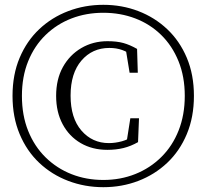

<svg xmlns="http://www.w3.org/2000/svg" viewBox="-20 -762 857 797"><path d="M409 15Q332 15 263.5 -11Q195 -37 143 -86Q91 -135 61.5 -205.5Q32 -276 32 -364Q32 -452 61.5 -522Q91 -592 143 -641Q195 -690 263.5 -716Q332 -742 409 -742Q486 -742 554 -716Q622 -690 674 -641Q726 -592 755.5 -522Q785 -452 785 -364Q785 -276 755.5 -205.5Q726 -135 674 -86Q622 -37 554 -11Q486 15 409 15ZM409 -15Q480 -15 541.5 -39.5Q603 -64 649.5 -110Q696 -156 721.5 -220.5Q747 -285 747 -364Q747 -444 721 -508Q695 -572 649 -617Q603 -662 541.5 -685.5Q480 -709 409 -709Q338 -709 277 -685.5Q216 -662 169.5 -617Q123 -572 97 -508Q71 -444 71 -364Q71 -283 97 -218.5Q123 -154 169.5 -108.5Q216 -63 277 -39Q338 -15 409 -15ZM426 -140Q363 -140 315 -168Q267 -196 240 -246.5Q213 -297 213 -364Q213 -433 241 -483.5Q269 -534 317.5 -562.5Q366 -591 426 -591Q465 -591 492 -583.5Q519 -576 549 -559L552 -460H518L501 -564L535 -527Q511 -546 487 -554.5Q463 -563 434 -563Q363 -563 318 -510.5Q273 -458 273 -365Q273 -272 318 -220Q363 -168 432 -168Q458 -168 486 -175.5Q514 -183 538 -202L505 -169L521 -271H557L553 -172Q523 -155 492.5 -147.5Q462 -140 426 -140Z"/></svg>

Font: Noto Serif SC ExtraLight Light
Style: Regular
Weight: 300
Version: Version 2.002-H1;hotconv 1.1.0;makeotfexe 2.6.0